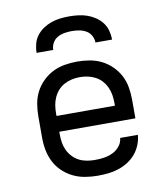

<svg xmlns="http://www.w3.org/2000/svg" viewBox="-84 -810 767 887"><g transform="rotate(-10 300.0 -366.0)"><path d="M302 8Q273 8 243.5 3Q214 -2 187.5 -15Q161 -28 139.5 -48.5Q118 -69 104.5 -95.5Q91 -122 85.5 -151Q80 -180 80 -210V-310Q80 -339 85 -368.5Q90 -398 103.5 -424Q117 -450 138.5 -471Q160 -492 186 -505Q212 -518 241.5 -523Q271 -528 300 -528Q329 -528 358.5 -523Q388 -518 414 -505Q440 -492 461.5 -471Q483 -450 496.5 -424Q510 -398 515 -368.5Q520 -339 520 -310V-223H163V-210Q163 -191 166 -172Q169 -153 177 -136Q185 -119 198.5 -104.5Q212 -90 228.5 -81.5Q245 -73 264 -69.5Q283 -66 302 -66Q324 -66 345 -69Q366 -72 385.5 -81Q405 -90 419 -107Q433 -124 435 -146H518Q516 -121 506.5 -98Q497 -75 481 -56.5Q465 -38 444 -25Q423 -12 399.5 -4.5Q376 3 351.5 5.5Q327 8 302 8ZM163 -297H437V-310Q437 -329 434 -347.5Q431 -366 423 -383.5Q415 -401 402.5 -415Q390 -429 373 -438Q356 -447 337.5 -451Q319 -455 300 -455Q281 -455 262.5 -451Q244 -447 227 -438Q210 -429 197.5 -415Q185 -401 177 -383.5Q169 -366 166 -347.5Q163 -329 163 -310ZM123 -600Q123 -621 128.5 -642Q134 -663 147 -680Q160 -697 178 -709Q196 -721 216 -728Q236 -735 257.5 -737.5Q279 -740 300 -740Q321 -740 342.5 -737.5Q364 -735 384 -728Q404 -721 422 -709Q440 -697 453 -680Q466 -663 471.5 -642Q477 -621 477 -600H399Q399 -617 390.5 -632.5Q382 -648 367 -656.5Q352 -665 334.5 -668Q317 -671 300 -671Q283 -671 265.5 -668Q248 -665 233 -656.5Q218 -648 209.5 -632.5Q201 -617 201 -600Z"/></g></svg>

Font: Iosevka Fixed Extended
Style: Regular
Weight: 400
Width: 7
Monospace: yes
Designer: Belleve Invis
Foundry: Belleve Invis
Version: Version 24.1.1; ttfautohint (v1.8.4)